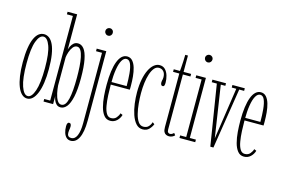

<svg xmlns="http://www.w3.org/2000/svg" viewBox="-119 -1025 2303 1549"><g transform="rotate(15 1033.0 -250.5)"><path d="M136 11Q111 11 90.8 -8Q70.5 -27 56.2 -62.8Q42 -98.5 34.5 -149.2Q27 -200 27 -263.5Q27 -333 35 -383Q43 -433 57.8 -464.8Q72.5 -496.5 92.2 -511.5Q112 -526.5 136 -526.5Q159.5 -526.5 179.5 -511.5Q199.5 -496.5 214.2 -464.8Q229 -433 237 -383Q245 -333 245 -263.5Q245 -200 237.5 -149.2Q230 -98.5 215.5 -62.8Q201 -27 181 -8Q161 11 136 11ZM136 -9.5Q168.5 -9.5 190.5 -73.2Q212.5 -137 212.5 -263.5Q212.5 -387.5 190.5 -446.8Q168.5 -506 136 -506Q103 -506 81 -446.8Q59 -387.5 59 -263.5Q59 -137 81 -73.2Q103 -9.5 136 -9.5Z M415 10Q393 10 379.5 -3.5Q366 -17 359.2 -35.2Q352.5 -53.5 351 -67.5V0H271V-21.5H321V-728.5H271V-750H351V-455.5Q354 -467.5 361.8 -484Q369.5 -500.5 383.8 -513Q398 -525.5 420 -525.5Q448 -525.5 469.2 -499.5Q490.5 -473.5 502.2 -415Q514 -356.5 514 -259Q514 -163.5 501 -104.2Q488 -45 465.8 -17.5Q443.5 10 415 10ZM415 -12.5Q434 -12.5 446.8 -29.2Q459.5 -46 467 -77.8Q474.5 -109.5 478 -154.5Q481.5 -199.5 481.5 -256.5Q481.5 -303.5 478.8 -347Q476 -390.5 469 -424.5Q462 -458.5 449.8 -478.5Q437.5 -498.5 418.5 -498.5Q399 -498.5 384.5 -480.2Q370 -462 361.8 -437Q353.5 -412 351 -392V-156.5Q353 -126.5 360 -93Q367 -59.5 380.8 -36Q394.5 -12.5 415 -12.5Z M563.5 249Q542 249 527.5 235.5Q513 222 505.5 198.5Q498 175 498 144.5Q498 129.5 502.2 120.8Q506.5 112 516 112Q526 112 530 120Q534 128 534 139Q534 147 532.8 155Q531.5 163 530.2 171.5Q529 180 529 190Q529 207.5 535.2 215.5Q541.5 223.5 549.5 225Q557.5 226.5 563.5 226.5Q593 226.5 609 189.8Q625 153 625 86.5V-502H575V-523.5H655V55.5Q655 105.5 648.5 142Q642 178.5 629.8 202.2Q617.5 226 600.8 237.5Q584 249 563.5 249ZM638 -648Q624 -648 614.8 -657.2Q605.5 -666.5 605.5 -679Q605.5 -692.5 614.8 -701.5Q624 -710.5 638 -710.5Q650 -710.5 658.8 -701.5Q667.5 -692.5 667.5 -679Q667.5 -666.5 658.8 -657.2Q650 -648 638 -648Z M829.5 11Q797 11 776.8 -14.2Q756.5 -39.5 745.8 -80.2Q735 -121 731.2 -169Q727.5 -217 727.5 -262.5Q727.5 -325.5 734.2 -374.8Q741 -424 754 -457.8Q767 -491.5 786 -509Q805 -526.5 829.5 -526.5Q857.5 -526.5 875.2 -506Q893 -485.5 902.5 -452.8Q912 -420 915.5 -381.8Q919 -343.5 919 -308Q919 -299 919 -290Q919 -281 918.5 -272.5H753V-294H886.5Q886.5 -351 882 -399.2Q877.5 -447.5 865.2 -476.5Q853 -505.5 829.5 -505.5Q807.5 -505.5 791.8 -477.8Q776 -450 767.8 -399.2Q759.5 -348.5 759.5 -278Q759.5 -231.5 761.8 -184.5Q764 -137.5 770.8 -98.5Q777.5 -59.5 791.8 -35.8Q806 -12 830.5 -12Q859 -12 874.8 -30.8Q890.5 -49.5 895.5 -69L915 -60.5Q906.5 -31 884 -10Q861.5 11 829.5 11Z M1100.5 10Q1067 10 1044 -16Q1021 -42 1006.8 -83.8Q992.5 -125.5 986.2 -174Q980 -222.5 980 -267.5Q980 -328 989.5 -376Q999 -424 1015.8 -457.5Q1032.5 -491 1054.5 -508.8Q1076.5 -526.5 1101 -526.5Q1130 -526.5 1148 -507.8Q1166 -489 1174.5 -460.2Q1183 -431.5 1183 -401Q1183 -386 1179.5 -377.5Q1176 -369 1166.5 -369Q1157 -369 1153 -377Q1149 -385 1149 -396.5Q1149 -404.5 1150.5 -410Q1152 -415.5 1153.5 -422.2Q1155 -429 1155 -439Q1155 -470 1140 -487Q1125 -504 1101 -504Q1078.5 -504 1062 -484.2Q1045.5 -464.5 1034.5 -431.2Q1023.5 -398 1018.2 -356.2Q1013 -314.5 1013 -270Q1013 -229 1017 -184Q1021 -139 1030.8 -100Q1040.5 -61 1057.5 -36.8Q1074.5 -12.5 1100.5 -12.5Q1128 -12.5 1143.2 -28.8Q1158.5 -45 1165 -67L1182 -54.5Q1173.5 -32 1153.8 -11Q1134 10 1100.5 10Z M1321 9Q1309 9 1297.2 4.2Q1285.5 -0.5 1278 -14Q1270.5 -27.5 1270.5 -55V-502H1218.5V-523.5H1270.5Q1272 -535 1273.5 -557.8Q1275 -580.5 1276.5 -607.8Q1278 -635 1278 -660H1300.5V-523.5H1363.5V-502H1300.5V-44.5Q1300.5 -25 1307.5 -18.5Q1314.5 -12 1322.5 -12Q1333.5 -12 1342.2 -17.8Q1351 -23.5 1355 -28L1367.5 -11.5Q1361 -3.5 1348 2.8Q1335 9 1321 9Z M1406.5 0V-21.5H1457V-502H1406.5V-523.5H1487V-21.5H1538V0ZM1470.5 -648Q1456.5 -648 1447.2 -657.2Q1438 -666.5 1438 -679Q1438 -692.5 1447.2 -701.5Q1456.5 -710.5 1470.5 -710.5Q1482 -710.5 1491 -701.5Q1500 -692.5 1500 -679Q1500 -666.5 1491 -657.2Q1482 -648 1470.5 -648Z M1665 3.5 1584 -502H1541.5V-523.5H1655V-502H1617L1682.5 -70.5L1746.5 -502H1708.5V-523.5H1812V-502H1771L1691 3.5Z M1946.5 11Q1914 11 1893.8 -14.2Q1873.5 -39.5 1862.8 -80.2Q1852 -121 1848.2 -169Q1844.5 -217 1844.5 -262.5Q1844.5 -325.5 1851.2 -374.8Q1858 -424 1871 -457.8Q1884 -491.5 1903 -509Q1922 -526.5 1946.5 -526.5Q1974.5 -526.5 1992.2 -506Q2010 -485.5 2019.5 -452.8Q2029 -420 2032.5 -381.8Q2036 -343.5 2036 -308Q2036 -299 2036 -290Q2036 -281 2035.5 -272.5H1870V-294H2003.5Q2003.5 -351 1999 -399.2Q1994.5 -447.5 1982.2 -476.5Q1970 -505.5 1946.5 -505.5Q1924.5 -505.5 1908.8 -477.8Q1893 -450 1884.8 -399.2Q1876.5 -348.5 1876.5 -278Q1876.5 -231.5 1878.8 -184.5Q1881 -137.5 1887.8 -98.5Q1894.5 -59.5 1908.8 -35.8Q1923 -12 1947.5 -12Q1976 -12 1991.8 -30.8Q2007.5 -49.5 2012.5 -69L2032 -60.5Q2023.5 -31 2001 -10Q1978.5 11 1946.5 11Z"/></g></svg>

Font: Imbue 48pt Thin
Style: Regular
Weight: 250
Designer: Tyler Finck
Foundry: Etcetera Type Company
Version: Version 1.102